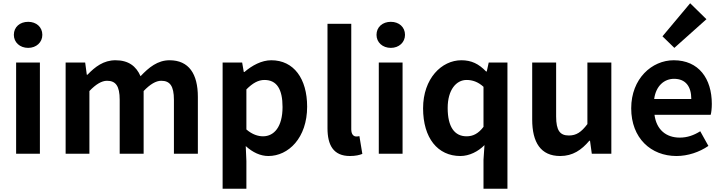

<svg xmlns="http://www.w3.org/2000/svg" viewBox="-20 -944 4433 1179"><path d="M79 0H225V-560H79ZM153 -650C203 -650 240 -684 240 -730C240 -778 203 -810 153 -810C102 -810 65 -778 65 -730C65 -684 102 -650 153 -650Z M383 0H529V-385C569 -427 605 -448 637 -448C690 -448 715 -417 715 -331V0H862V-385C902 -427 938 -448 970 -448C1023 -448 1048 -417 1048 -331V0H1195V-349C1195 -490 1140 -574 1021 -574C948 -574 894 -530 843 -476C816 -538 769 -574 689 -574C616 -574 564 -534 517 -485H513L503 -560H383Z M1347 215H1493V45L1489 -47C1532 -8 1579 14 1628 14C1751 14 1866 -97 1866 -289C1866 -461 1784 -574 1646 -574C1586 -574 1528 -542 1481 -502H1477L1467 -560H1347ZM1595 -107C1565 -107 1529 -118 1493 -149V-395C1532 -434 1566 -453 1604 -453C1681 -453 1715 -394 1715 -287C1715 -165 1663 -107 1595 -107Z M2129 14C2163 14 2188 8 2205 1L2187 -108C2177 -106 2173 -106 2167 -106C2153 -106 2137 -117 2137 -150V-798H1991V-157C1991 -53 2027 14 2129 14Z M2306 0H2452V-560H2306ZM2380 -650C2430 -650 2467 -684 2467 -730C2467 -778 2430 -810 2380 -810C2329 -810 2292 -778 2292 -730C2292 -684 2329 -650 2380 -650Z M2949 215H3096V-560H2981L2969 -505H2965C2920 -552 2875 -574 2813 -574C2692 -574 2578 -462 2578 -279C2578 -96 2668 14 2807 14C2862 14 2917 -14 2955 -53L2949 37ZM2845 -107C2771 -107 2729 -165 2729 -281C2729 -393 2782 -453 2845 -453C2880 -453 2915 -442 2949 -411V-165C2917 -123 2884 -107 2845 -107Z M3420 14C3497 14 3551 -23 3599 -80H3603L3614 0H3734V-560H3587V-182C3549 -132 3519 -112 3473 -112C3419 -112 3395 -142 3395 -229V-560H3248V-210C3248 -70 3300 14 3420 14Z M4134 14C4204 14 4275 -10 4330 -48L4280 -138C4240 -113 4200 -99 4154 -99C4071 -99 4011 -147 3999 -239H4344C4348 -252 4351 -279 4351 -306C4351 -461 4271 -574 4117 -574C3983 -574 3856 -461 3856 -279C3856 -95 3978 14 4134 14ZM3997 -336C4008 -418 4060 -460 4119 -460C4191 -460 4225 -412 4225 -336ZM4121 -650 4318 -826 4218 -924 4048 -721Z"/></svg>

Font: Source Han Sans SC Bold
Style: Regular
Weight: 700
Designer: Ryoko NISHIZUKA (kana & ideographs); Paul D. Hunt (Latin, Greek & Cyrillic); Wenlong ZHANG (bopomofo); Sandoll Communica
Foundry: Adobe Systems Incorporated
Version: Version 1.001;PS 1.001;hotconv 1.0.78;makeotf.lib2.5.61930